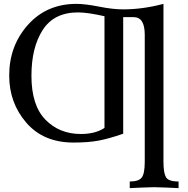

<svg xmlns="http://www.w3.org/2000/svg" viewBox="-20 -723 964 987"><path d="M897.9 244.1Q835.4 240.7 772.5 239.3Q710 240.7 647 244.1V210Q692.9 210 708.5 189.9Q724.1 169.9 724.1 108.4V-544.4Q724.1 -634.8 667.5 -634.8H613.3V-35.6Q540.5 -10.3 487.3 -0.2Q434.1 9.8 357.9 9.8Q203.6 9.8 115.5 -92Q27.3 -193.8 27.3 -334.5Q27.3 -487.3 123.5 -595.2Q219.7 -703.1 373 -703.1Q417.5 -703.1 488.8 -689Q560.1 -674.8 613.3 -674.8Q712.9 -674.8 820.3 -703.1V108.4Q820.3 164.6 832.8 187.3Q845.2 210 897.9 210ZM395.5 -34.2Q470.2 -34.2 517.1 -65.4V-639.6Q430.7 -659.2 380.9 -659.2Q257.8 -659.2 199.7 -569.1Q141.6 -479 141.6 -333.5Q141.6 -181.2 213.6 -107.7Q285.6 -34.2 395.5 -34.2Z"/></svg>

Font: Kelvinch
Style: Regular
Weight: 400
Designer: Paul James MIller
Foundry: High-Logic / Made with FontCreator
Version: Version 3.30 September 23, 2016